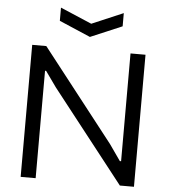

<svg xmlns="http://www.w3.org/2000/svg" viewBox="-62 -1017 947 1072"><g transform="rotate(5 411.5 -480.5)"><path d="M236 -961 412 -886 588 -961V-887L411 -812L236 -887ZM94 -740H173L575 -226L638 -136H645V-740H729V0H650L246 -515L184 -602H178V0H94Z"/></g></svg>

Font: Encode Sans Wide
Style: Regular
Weight: 400
Designer: Pablo Impallari, Andres Torresi
Foundry: Pablo Impallari, Andres Torresi
Version: Version 1.000; ttfautohint (v1.00) -l 8 -r 50 -G 200 -x 14 -